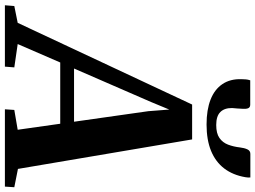

<svg xmlns="http://www.w3.org/2000/svg" viewBox="-222 -872 1018 765"><g transform="rotate(90 286.5 -489.0)"><path d="M-75.5 0 -72.5 -37.5 -5.5 -51 320 -746H459L576.5 -52L649.5 -37.5L647 0H339L341.5 -37.5L420.5 -51L396.5 -220.5H152.5L79 -51L172 -37.5L169 0ZM176.5 -275.5H388.5L346.5 -571.5L340 -655L310 -582.5ZM320.5 -977.5Q331.5 -977.5 334.8 -969.2Q338 -961 337 -948Q337 -939 335.8 -926.8Q334.5 -914.5 334 -905.5Q333.5 -875 349.8 -858.5Q366 -842 401.5 -842Q435 -842 453.2 -854.8Q471.5 -867.5 479.8 -889.2Q488 -911 491 -937Q493 -954 498.5 -966Q504 -978 516.5 -978H610.5Q611 -973.5 610.8 -968.8Q610.5 -964 609.5 -958Q601 -908.5 574.8 -874Q548.5 -839.5 504.8 -821.5Q461 -803.5 399.5 -803.5Q341 -803.5 300.2 -819.5Q259.5 -835.5 238.5 -866.8Q217.5 -898 219 -942.5Q219 -951.5 219.8 -960Q220.5 -968.5 223.5 -977.5Z"/></g></svg>

Font: Merriweather 60pt
Style: Bold Italic
Weight: 700
Italic angle: -7.8°
Version: Version 2.101